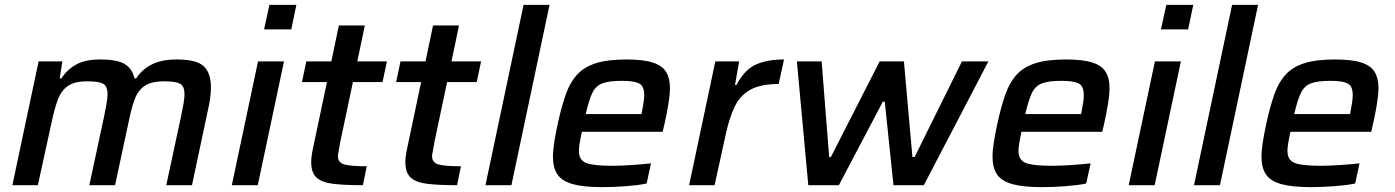

<svg xmlns="http://www.w3.org/2000/svg" viewBox="-20 -763 5747 791"><path d="M31 0 139 -510H237L226 -440H233Q256 -476 293.5 -497Q331 -518 392 -518Q463 -518 494 -499Q525 -480 534 -440H541Q564 -476 604.5 -497Q645 -518 708 -518Q790 -518 819.5 -490Q849 -462 849 -403Q849 -383 845.5 -357Q842 -331 835 -302L771 0H665L726 -284Q732 -313 736 -336Q740 -359 740 -374Q740 -409 721 -418.5Q702 -428 657 -428Q603 -428 575.5 -409Q548 -390 534.5 -353Q521 -316 510 -261L454 0H348L409 -284Q415 -313 419 -336Q423 -359 423 -374Q423 -409 404 -418.5Q385 -428 340 -428Q286 -428 258.5 -408Q231 -388 217.5 -350.5Q204 -313 193 -261L136 0Z M1068 -642 1090 -743H1201L1180 -642ZM935 0 1043 -510H1150L1042 0Z M1475 0Q1401 0 1354 -5.5Q1307 -11 1284.5 -31Q1262 -51 1262 -96Q1262 -110 1265 -128.5Q1268 -147 1273 -169L1327 -425H1224L1242 -510H1345L1376 -658H1483L1452 -510H1574L1556 -425H1434L1382 -179Q1381 -174 1379 -161.5Q1377 -149 1374.5 -137Q1372 -125 1372 -120Q1372 -93 1398.5 -85.5Q1425 -78 1491 -78Z M1863 0Q1789 0 1742 -5.5Q1695 -11 1672.5 -31Q1650 -51 1650 -96Q1650 -110 1653 -128.5Q1656 -147 1661 -169L1715 -425H1612L1630 -510H1733L1764 -658H1871L1840 -510H1962L1944 -425H1822L1770 -179Q1769 -174 1767 -161.5Q1765 -149 1762.5 -137Q1760 -125 1760 -120Q1760 -93 1786.5 -85.5Q1813 -78 1879 -78Z M1980 0 2137 -743H2244L2087 0Z M2462 8Q2384 8 2339.5 -4.5Q2295 -17 2276.5 -44.5Q2258 -72 2258 -117Q2258 -144 2263.5 -178Q2269 -212 2278 -254Q2293 -323 2310.5 -373Q2328 -423 2357 -455Q2386 -487 2434.5 -502.5Q2483 -518 2561 -518Q2630 -518 2669 -505.5Q2708 -493 2724 -467Q2740 -441 2740 -401Q2740 -374 2734 -336.5Q2728 -299 2718 -254L2710 -220H2377Q2372 -195 2368.5 -175.5Q2365 -156 2365 -141Q2365 -104 2394 -92Q2423 -80 2502 -80Q2535 -80 2580.5 -83Q2626 -86 2662 -90L2644 -7Q2611 0 2559.5 4Q2508 8 2462 8ZM2393 -293H2623L2625 -304Q2629 -325 2631.5 -341.5Q2634 -358 2634 -371Q2634 -409 2612.5 -419.5Q2591 -430 2542 -430Q2489 -430 2461.5 -419.5Q2434 -409 2420 -379.5Q2406 -350 2393 -293Z M2819 0 2927 -510H3025L3008 -413H3014Q3048 -477 3095 -497.5Q3142 -518 3210 -518L3188 -417Q3115 -417 3072.5 -394Q3030 -371 3007.5 -325Q2985 -279 2970 -210L2924 0Z M3310 0 3263 -510H3365L3396 -116H3403L3604 -510H3704L3739 -116H3748L3943 -510H4052L3786 0H3661L3625 -344H3617L3436 0Z M4273 8Q4195 8 4150.5 -4.5Q4106 -17 4087.5 -44.5Q4069 -72 4069 -117Q4069 -144 4074.5 -178Q4080 -212 4089 -254Q4104 -323 4121.5 -373Q4139 -423 4168 -455Q4197 -487 4245.5 -502.5Q4294 -518 4372 -518Q4441 -518 4480 -505.5Q4519 -493 4535 -467Q4551 -441 4551 -401Q4551 -374 4545 -336.5Q4539 -299 4529 -254L4521 -220H4188Q4183 -195 4179.5 -175.5Q4176 -156 4176 -141Q4176 -104 4205 -92Q4234 -80 4313 -80Q4346 -80 4391.5 -83Q4437 -86 4473 -90L4455 -7Q4422 0 4370.5 4Q4319 8 4273 8ZM4204 -293H4434L4436 -304Q4440 -325 4442.5 -341.5Q4445 -358 4445 -371Q4445 -409 4423.5 -419.5Q4402 -430 4353 -430Q4300 -430 4272.5 -419.5Q4245 -409 4231 -379.5Q4217 -350 4204 -293Z M4763 -642 4785 -743H4896L4875 -642ZM4630 0 4738 -510H4845L4737 0Z M4899 0 5056 -743H5163L5006 0Z M5381 8Q5303 8 5258.5 -4.5Q5214 -17 5195.5 -44.5Q5177 -72 5177 -117Q5177 -144 5182.5 -178Q5188 -212 5197 -254Q5212 -323 5229.5 -373Q5247 -423 5276 -455Q5305 -487 5353.5 -502.5Q5402 -518 5480 -518Q5549 -518 5588 -505.5Q5627 -493 5643 -467Q5659 -441 5659 -401Q5659 -374 5653 -336.5Q5647 -299 5637 -254L5629 -220H5296Q5291 -195 5287.5 -175.5Q5284 -156 5284 -141Q5284 -104 5313 -92Q5342 -80 5421 -80Q5454 -80 5499.5 -83Q5545 -86 5581 -90L5563 -7Q5530 0 5478.5 4Q5427 8 5381 8ZM5312 -293H5542L5544 -304Q5548 -325 5550.5 -341.5Q5553 -358 5553 -371Q5553 -409 5531.5 -419.5Q5510 -430 5461 -430Q5408 -430 5380.5 -419.5Q5353 -409 5339 -379.5Q5325 -350 5312 -293Z"/></svg>

Font: Saira Medium
Style: Italic
Weight: 500
Italic angle: -12°
Designer: Hector Gatti with collaboration of the Omnibus-Type team
Foundry: Omnibus-Type
Version: Version 1.100; ttfautohint (v1.8.3)